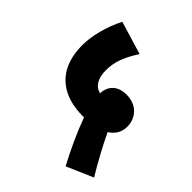

<svg xmlns="http://www.w3.org/2000/svg" viewBox="-194 -754 943 943"><g transform="rotate(45 277.0 -282.5)"><path d="M416 67 554 7C519 -50 473 -134 443 -198C474 -217 493 -246 493 -285C493 -342 453 -394 379 -394C320 -394 284 -361 282 -306C241 -317 222 -353 222 -407C222 -471 245 -519 283 -580L111 -632C73 -557 53 -476 53 -414C53 -221 181 -167 299 -167C303 -167 306 -167 310 -167C337 -92 376 -8 416 67Z"/></g></svg>

Font: Noto Sans Devanagari UI SemiCondensed Black
Style: Regular
Weight: 900
Width: 4
Designer: Jelle Bosma - Monotype Design Team
Foundry: Monotype Imaging Inc.
Version: Version 2.004